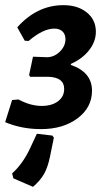

<svg xmlns="http://www.w3.org/2000/svg" viewBox="-27 -493 415 745"><path d="M132 8Q57 8 -7 -19L20 -105L45 -107Q91 -82 135 -82Q174 -82 198 -100Q222 -118 222 -148Q222 -193 161 -195H90L86 -202L101 -273L155 -271Q183 -271 205 -292.5Q227 -314 227 -341Q227 -360 215.5 -371Q204 -382 184 -382Q140 -382 84 -334L69 -335L40 -387Q117 -473 219 -473Q275 -473 310 -444.5Q345 -416 345 -370Q345 -332 319 -298.5Q293 -265 248 -245V-241Q330 -213 330 -141Q330 -76 274 -34Q218 8 132 8ZM101 232 25 199 20 180Q61 143 89 84L116 26L176 33L182 41L167 115Q158 158 143 183.5Q128 209 101 232Z"/></svg>

Font: Alegreya Sans
Style: Bold Italic
Weight: 700
Italic angle: -7°
Designer: Juan Pablo del Peral
Foundry: Huerta Tipografica
Version: Version 2.007